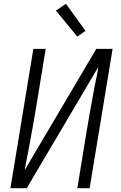

<svg xmlns="http://www.w3.org/2000/svg" viewBox="-20 -993 640 1013"><path d="M35 0 156 -735H221L173 -441Q165 -393 156.5 -344.5Q148 -296 139 -248L129 -193Q124 -168 119 -143.5Q114 -119 110 -95L488 -735H574L453 0H388L436 -294Q444 -342 452.5 -390.5Q461 -439 470 -487L480 -542Q486 -567 490.5 -591.5Q495 -616 499 -640L121 0ZM388 -800 275 -937 328 -973 431 -830Z"/></svg>

Font: Iosevka Light Extended Oblique
Style: Regular
Weight: 300
Width: 7
Italic angle: -9°
Monospace: yes
Designer: Belleve Invis
Foundry: Belleve Invis
Version: Version 32.5.0; ttfautohint (v1.8.4)